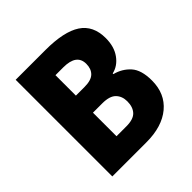

<svg xmlns="http://www.w3.org/2000/svg" viewBox="-189 -859 1003 1003"><g transform="rotate(-45 312.5 -357.0)"><path d="M296 -714Q432 -714 497.5 -671Q563 -628 563 -535Q563 -472 533 -430.5Q503 -389 458 -379V-374Q509 -361 543 -323.5Q577 -286 577 -208Q577 -111 510.5 -55.5Q444 0 328 0H76V-714ZM303 -433Q353 -433 374.5 -454Q396 -475 396 -512Q396 -584 298 -584H240V-433ZM240 -307V-133H313Q365 -133 387 -156.5Q409 -180 409 -222Q409 -260 386 -283.5Q363 -307 309 -307Z"/></g></svg>

Font: Noto Sans Armenian SemiCondensed ExtraBold
Style: Regular
Weight: 800
Width: 4
Designer: Monotype Design Team
Foundry: Monotype Imaging Inc.
Version: Version 2.008; ttfautohint (v1.8.4.7-5d5b)